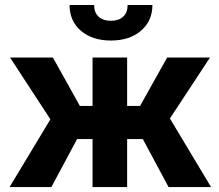

<svg xmlns="http://www.w3.org/2000/svg" viewBox="-20 -763 894 783"><path d="M562.5 -195.8H498.5V0H357.4V-195.8H294.4L189.5 0H19L185.5 -276.4L21 -528.3H195.8L305.7 -331.1H357.4V-528.3H498.5V-331.1H551.3L661.6 -528.3H836.4L672.9 -279.8L840.8 0H667.5ZM601.6 -742.7Q601.6 -677.7 554.9 -637.7Q508.3 -597.7 432.6 -597.7Q356.9 -597.7 310.3 -637.2Q263.7 -676.8 263.7 -742.7H363.8Q363.8 -711.9 382.1 -695.1Q400.4 -678.2 432.6 -678.2Q464.4 -678.2 482.4 -695.1Q500.5 -711.9 500.5 -742.7Z"/></svg>

Font: MAUL Bold
Style: Bold
Weight: 700
Designer: MAUL
Version: Version 1.0; 2020; ttfautohint (v1.8.3)